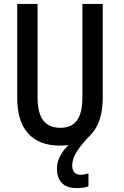

<svg xmlns="http://www.w3.org/2000/svg" viewBox="-20 -734 635 981"><path d="M349 111Q349 159 392 159Q403 159 414 156.5Q425 154 432 152V218Q406 227 372 227Q321 227 296 201Q271 175 271 127Q271 93 288 62Q305 31 330 7Q310 10 286 10Q180 10 124 -52Q68 -114 68 -234V-714H172V-236Q172 -155 201.5 -118Q231 -81 288 -81Q346 -81 373.5 -119Q401 -157 401 -237V-714H505V-235Q505 -107 442 -44L443 -45Q389 11 369 46Q349 81 349 111Z"/></svg>

Font: Avrile Sans Condensed Medium
Style: Regular
Weight: 500
Width: 3
Designer: Monotype Design Team
Foundry: Monotype Imaging Inc.
Version: Version 2.001;September 10, 2019;FontCreator 11.5.0.2425 64-